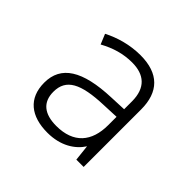

<svg xmlns="http://www.w3.org/2000/svg" viewBox="-96 -819 520 520"><g transform="rotate(45 164.5 -558.5)"><path d="M171 -722C131 -722 93 -711 62 -695L74 -666C105 -683 135 -692 169 -692C215 -692 243 -669 243 -617V-587L196 -585C89 -581 39 -549 39 -485C39 -425 78 -395 141 -395C191 -395 225 -417 243 -445L248 -399H276V-619C276 -686 241 -722 171 -722ZM196 -556 243 -558V-526C243 -463 211 -425 145 -425C99 -425 74 -445 74 -485C74 -534 111 -553 196 -556Z"/></g></svg>

Font: Noto Sans Myanmar UI ExtraLight
Style: Regular
Weight: 200
Designer: Monotype Design Team
Foundry: Monotype Imaging Inc.
Version: Version 2.103